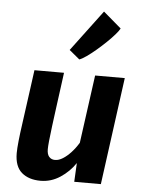

<svg xmlns="http://www.w3.org/2000/svg" viewBox="-60 -937 732 993"><g transform="rotate(5 306.5 -440.0)"><path d="M188 10Q126.5 10 89.8 -21.5Q53.2 -53 53.2 -121.8Q53.2 -145.3 57.3 -184.7Q61.3 -224 69.1 -278.2Q75.1 -322.4 81.6 -369.5Q88 -416.7 94.6 -464.2Q101.1 -511.7 107.2 -557H260.7Q257.8 -535.3 254.2 -508Q250.5 -480.7 246.5 -450.6Q242.4 -420.5 238.3 -389.8Q234.2 -359.2 230.4 -330.1Q226.6 -301.1 223.4 -276.5Q217.5 -230.6 214.5 -200.5Q211.5 -170.3 211.5 -155.9Q211.5 -129.5 222.8 -116.7Q234.2 -103.8 253.7 -103.8Q272.7 -103.8 294 -117.1Q315.3 -130.4 336 -152.9Q356.8 -175.5 373.7 -203.5L422.2 -557H576.2L500.7 0H362.5L367.5 -97.7Q336.8 -51.8 289.7 -20.9Q242.6 10 188 10ZM333.4 -632.7 279.6 -677.2 439.3 -890.5 532.5 -810.7Q526.6 -798.7 509.1 -778.7Q491.7 -758.6 467.7 -735.6Q443.8 -712.6 418.4 -691Q393 -669.4 370.4 -653.5Q347.9 -637.7 333.4 -632.7Z"/></g></svg>

Font: Merriweather Sans Variable Regular
Style: Italic
Weight: 300
Italic angle: -8°
Designer: Eben Sorkin
Foundry: Eben Sorkin
Version: Version 2.001